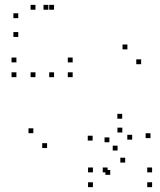

<svg xmlns="http://www.w3.org/2000/svg" viewBox="-20 -760 660 790"><path d="M55.1 -608.1V-628.1H35.1V-608.1ZM179 -720V-740H159V-720ZM125.9 -720V-740H105.9V-720ZM55.1 -685.3V-705.3H35.1V-685.3ZM202.4 -720V-740H182.4V-720ZM125.9 -720V-740H105.9V-720ZM125.9 -442.5V-462.5H105.9V-442.5ZM202.4 -442.5V-462.5H182.4V-442.5ZM279 -442.5V-462.5H259V-442.5ZM279 -503.3V-523.3H259V-503.3ZM47.5 -503.3V-523.3H27.5V-503.3ZM47.5 -442.5V-462.5H27.5V-442.5ZM117.2 -212V-232H97.2V-212ZM173.7 -150.9V-170.9H153.7V-150.9ZM560.7 -495.8V-515.8H540.7V-495.8ZM504.2 -556.9V-576.9H484.2V-556.9ZM361.1 -181.6V-201.6H341.1V-181.6ZM430.1 -174.7V-194.7H410.1V-174.7ZM483.3 -214.8V-234.8H463.3V-214.8ZM523.8 -185.4V-205.4H503.8V-185.4ZM463.8 -140.7V-160.7H443.8V-140.7ZM362.3 -50.8V-70.8H342.3V-50.8ZM362.3 10V-10H342.3V10ZM605.8 10V-10H585.8V10ZM605.8 -50.8V-70.8H585.8V-50.8ZM422.8 -50.8V-70.8H402.8V-50.8ZM433.5 -40.6V-60.6H413.5V-40.6ZM495.1 -91.1V-111.1H475.1V-91.1ZM599.2 -191.7V-211.7H579.2V-191.7ZM482.8 -271.6V-291.6H462.8V-271.6Z"/></svg>

Font: Monaspace Neon Dots Var
Style: Regular
Weight: 400
Designer: Riley Cran and the Lettermatic Team
Version: Version 1.100 (Monaspace Neon Dots)